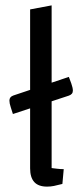

<svg xmlns="http://www.w3.org/2000/svg" viewBox="-20 -685 304 714"><path d="M172 -60Q180 -59 192.5 -57.5Q205 -56 217 -56L212 -1Q193 4 180.5 6.5Q168 9 155 9Q123 9 107.5 -8Q92 -25 92 -59V-650L172 -665ZM28 -261 20 -286Q15 -301 15 -311Q15 -325 30 -330L236 -399L245 -375Q251 -358 251 -348Q251 -334 235 -329Z"/></svg>

Font: Changa Light
Style: Regular
Weight: 300
Designer: Eduardo Rodriguez Tunni
Foundry: Eduardo Rodriguez Tunni
Version: Version 3.002; ttfautohint (v1.8.2)